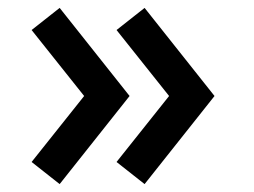

<svg xmlns="http://www.w3.org/2000/svg" viewBox="-20 -513 643 486"><path d="M60 -103 131 -47 308 -270 131 -493 60 -437 193 -270ZM275 -103 346 -47 523 -270 346 -493 275 -437 408 -270Z"/></svg>

Font: Manrope ExtraBold
Style: Regular
Weight: 800
Designer: Mikhail Sharanda
Foundry: Mikhail Sharanda
Version: Version 4.505